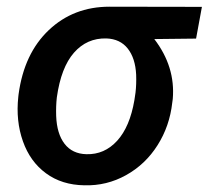

<svg xmlns="http://www.w3.org/2000/svg" viewBox="-20 -549 629 579"><path d="M571.3 -432.6 445.3 -431.2Q509.3 -347.7 501 -250.5L499.5 -239.7Q491.7 -168.9 455.1 -111.1Q418.5 -53.2 360.1 -20.8Q301.8 11.7 234.4 9.8Q166.5 8.8 118.7 -26.4Q70.8 -61.5 49.1 -123Q27.3 -184.6 35.2 -257.3L36.1 -265.1Q52.7 -387.7 127.2 -458.3Q201.7 -528.8 310.1 -528.8L588.9 -528.3ZM151.4 -255.4Q148.4 -229 149.4 -199.2Q151.4 -145.5 174.8 -115.2Q198.2 -85 240.7 -84Q294.9 -82.5 333.3 -124.5Q371.6 -166.5 385.3 -247.1L388.7 -270Q391.6 -295.4 390.6 -323.7Q388.2 -373.5 365.2 -402.6Q342.3 -431.6 300.8 -433.1Q242.2 -434.6 203.1 -390.1Q164.1 -345.7 151.4 -255.4Z"/></svg>

Font: Roboto Medium
Style: Italic
Weight: 500
Italic angle: -12°
Designer: Google
Version: Version 2.134; 2016